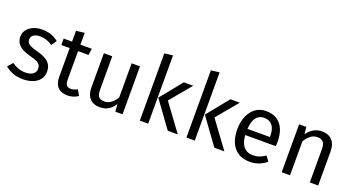

<svg xmlns="http://www.w3.org/2000/svg" viewBox="-49 -1361 3652 1983"><g transform="rotate(20 1777.5 -369.0)"><path d="M238 -539Q294 -539 337 -523.5Q380 -508 417 -479L378 -421Q343 -444 310.5 -455Q278 -466 241 -466Q211 -466 189 -457.5Q167 -449 155.5 -433.5Q144 -418 144 -397Q144 -376 154.5 -361Q165 -346 190 -334.5Q215 -323 257 -312Q313 -298 352 -277.5Q391 -257 411.5 -225.5Q432 -194 432 -148Q432 -93 402.5 -57.5Q373 -22 325.5 -5Q278 12 224 12Q157 12 108.5 -7.5Q60 -27 25 -57L74 -113Q106 -89 142.5 -75.5Q179 -62 222 -62Q274 -62 304.5 -83.5Q335 -105 335 -142Q335 -168 324.5 -185Q314 -202 286 -215Q258 -228 207 -241Q122 -264 85 -301.5Q48 -339 48 -394Q48 -436 73 -469Q98 -502 141 -520.5Q184 -539 238 -539Z M568 -646 660 -657V-142Q660 -102 674.5 -83Q689 -64 723 -64Q740 -64 757 -69.5Q774 -75 793 -85L828 -24Q802 -6 773 3Q744 12 710 12Q643 12 605.5 -26.5Q568 -65 568 -138ZM476 -527H785L775 -456H476Z M1223 -527H1315V0H1236L1229 -82Q1199 -34 1160 -11Q1121 12 1065 12Q996 12 957 -30Q918 -72 918 -149V-527H1010V-159Q1010 -105 1029 -82.5Q1048 -60 1091 -60Q1134 -60 1166.5 -85.5Q1199 -111 1223 -151Z M1797 -527H1900L1706 -294L1922 0H1812L1603 -288ZM1505 -739 1597 -750V0H1505Z M2309 -527H2412L2218 -294L2434 0H2324L2115 -288ZM2017 -739 2109 -750V0H2017Z M2700 -539Q2771 -539 2819.5 -507.5Q2868 -476 2892.5 -418Q2917 -360 2917 -279Q2917 -266 2916.5 -253.5Q2916 -241 2915 -232H2563V-300H2826Q2826 -302 2826 -303.5Q2826 -305 2826 -306Q2826 -358 2812.5 -393.5Q2799 -429 2771.5 -447.5Q2744 -466 2702 -466Q2664 -466 2636 -445.5Q2608 -425 2593 -380.5Q2578 -336 2578 -265Q2578 -192 2596.5 -147.5Q2615 -103 2647 -83Q2679 -63 2721 -63Q2760 -63 2792 -74Q2824 -85 2858 -109L2898 -54Q2859 -23 2814 -5.5Q2769 12 2714 12Q2641 12 2588.5 -20.5Q2536 -53 2508.5 -114Q2481 -175 2481 -258Q2481 -340 2507.5 -403.5Q2534 -467 2583 -503Q2632 -539 2700 -539Z M3312 -539Q3385 -539 3425 -496Q3465 -453 3465 -378V0H3373V-365Q3373 -424 3350.5 -445.5Q3328 -467 3290 -467Q3246 -467 3214 -441.5Q3182 -416 3156 -374L3140 -432Q3167 -479 3211 -509Q3255 -539 3312 -539ZM3064 -527H3143L3156 -398V0H3064Z"/></g></svg>

Font: Fira Sans Variable
Style: Regular
Weight: 400
Designer: Carrois Corporate & Edenspiekermann AG
Foundry: Carrois Corporate GbR & Edenspiekermann AG
Version: Version 4.202